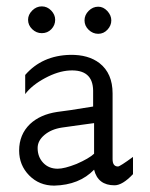

<svg xmlns="http://www.w3.org/2000/svg" viewBox="-20 -572 470 602"><path d="M272 -238V-288Q271 -355 198 -351Q162 -349 121 -327Q80 -305 59 -277V-337Q112 -398 200 -400Q257 -401 292 -374Q333 -342 333 -279V-73Q333 -50 350 -50Q356 -50 397 -80V-26Q364 9 339 9Q287 9 275 -40Q229 8 150 10Q103 10 71.5 -22Q40 -54 40 -100Q40 -150 74 -183Q106 -213 159 -221Q187 -224 272 -238ZM275 -90V-186Q268 -185 234.5 -180.5Q201 -176 174 -172Q141 -167 119.5 -149Q98 -131 98 -108Q98 -80 115.5 -61.5Q133 -43 161 -43Q182 -43 220 -58Q259 -75 275 -90ZM288 -551Q304 -551 316.5 -537.5Q329 -524 329 -508Q329 -492 317 -479Q305 -466 288 -466Q271 -466 258 -478.5Q245 -491 245 -508Q245 -525 258 -538Q271 -551 288 -551ZM153 -510Q153 -493 141 -480.5Q129 -468 111 -468Q94 -468 81 -480.5Q68 -493 68 -510Q68 -526 81 -539Q94 -552 111 -552Q128 -552 140.5 -539Q153 -526 153 -510Z"/></svg>

Font: GFS Neohellenic Rg
Style: Regular
Weight: 400
Designer: Takis Katsoulidis and George D. Matthiopoulos
Foundry: Takis Katsoulidis and George D. Matthiopoulos
Version: Version 1.0